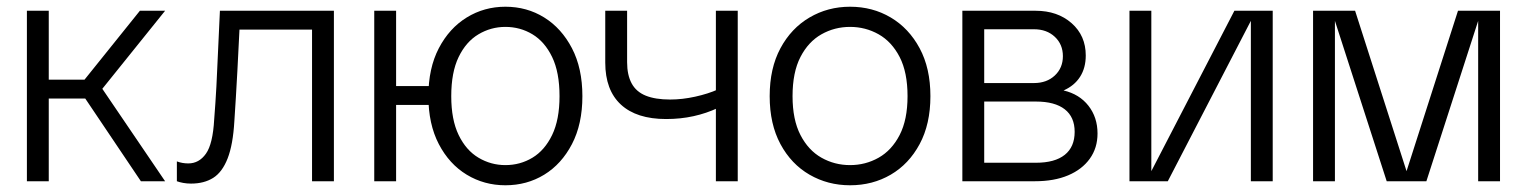

<svg xmlns="http://www.w3.org/2000/svg" viewBox="-20 -539 4541 571"><path d="M399 0 212 -278 396 -507H471L257 -241L272 -293L471 0ZM60 0V-507H125V0ZM89 -246V-302H244V-246Z M548 7Q536 7 525 5Q514 3 506 0V-59Q514 -56 522.5 -54.5Q531 -53 540 -53Q572 -53 592.5 -82Q613 -111 617 -184Q619 -208 620.5 -232Q622 -256 623.5 -281Q625 -306 626 -334L634 -507H973V0H908V-487L922 -451H649L694 -487L686 -329Q684 -287 681.5 -250Q679 -213 677 -179Q673 -109 657 -68Q641 -27 614 -10Q587 7 548 7Z M1483 12Q1420 12 1368 -19.5Q1316 -51 1285 -110.5Q1254 -170 1254 -253Q1254 -336 1285 -395.5Q1316 -455 1368 -487Q1420 -519 1483 -519Q1547 -519 1598.5 -487Q1650 -455 1681 -395.5Q1712 -336 1712 -253Q1712 -170 1681 -110.5Q1650 -51 1598.5 -19.5Q1547 12 1483 12ZM1483 -48Q1527 -48 1563.5 -70Q1600 -92 1622 -137.5Q1644 -183 1644 -253Q1644 -324 1622 -369.5Q1600 -415 1563.5 -437Q1527 -459 1483 -459Q1440 -459 1403 -437Q1366 -415 1344 -369.5Q1322 -324 1322 -253Q1322 -183 1344 -137.5Q1366 -92 1403 -70Q1440 -48 1483 -48ZM1093 0V-507H1158V0ZM1127 -227V-283H1285V-227Z M1961 -185Q1873 -185 1826.5 -228Q1780 -271 1780 -353V-507H1845V-354Q1845 -316 1858.5 -291Q1872 -266 1900.5 -254.5Q1929 -243 1973 -243Q2009 -243 2047.5 -251.5Q2086 -260 2115 -273V-218Q2081 -202 2042.5 -193.5Q2004 -185 1961 -185ZM2109 0V-507H2174V0Z M2508 12Q2442 12 2387.5 -19.5Q2333 -51 2301 -110.5Q2269 -170 2269 -253Q2269 -336 2301 -395.5Q2333 -455 2387.5 -487Q2442 -519 2508 -519Q2575 -519 2629 -487Q2683 -455 2715 -395.5Q2747 -336 2747 -253Q2747 -170 2715 -110.5Q2683 -51 2629 -19.5Q2575 12 2508 12ZM2508 -48Q2554 -48 2593 -70Q2632 -92 2655.5 -137.5Q2679 -183 2679 -253Q2679 -324 2655.5 -369.5Q2632 -415 2593 -437Q2554 -459 2508 -459Q2462 -459 2423 -437Q2384 -415 2360.5 -369.5Q2337 -324 2337 -253Q2337 -183 2360.5 -137.5Q2384 -92 2423 -70Q2462 -48 2508 -48Z M2842 0V-507H3060Q3125 -507 3167 -470Q3209 -433 3209 -374Q3209 -337 3192 -310.5Q3175 -284 3143 -270Q3190 -259 3217 -224.5Q3244 -190 3244 -142Q3244 -99 3221 -67Q3198 -35 3156.5 -17.5Q3115 0 3058 0ZM2907 -55H3061Q3117 -55 3146.5 -78.5Q3176 -102 3176 -147Q3176 -191 3146.5 -214Q3117 -237 3061 -237H2907ZM2907 -292H3055Q3093 -292 3117 -314.5Q3141 -337 3141 -372Q3141 -407 3117 -429.5Q3093 -452 3055 -452H2907Z M3339 0V-507H3404V-30L3651 -507H3765V0H3700V-477L3453 0Z M3885 0V-507H4010L4163 -30L4316 -507H4441V0H4376V-477L4222 0H4104L3950 -477V0Z"/></svg>

Font: TikTok Sans Light
Style: Regular
Weight: 300
Version: Version 4.000